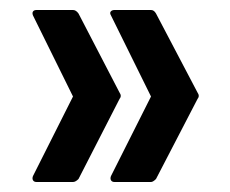

<svg xmlns="http://www.w3.org/2000/svg" viewBox="-20 -455 460 384"><path d="M209 -91Q204 -91 202 -94.5Q200 -98 202 -103L282 -262L202 -424Q199 -429 201.5 -432Q204 -435 209 -435H282Q288 -435 292 -428L375 -270Q380 -263 375 -257L292 -97Q286 -91 282 -91ZM53 -91Q48 -91 46 -94.5Q44 -98 46 -103L126 -262L46 -424Q44 -429 46 -432Q48 -435 53 -435H126Q132 -435 137 -428L219 -270Q224 -263 219 -257L137 -97Q131 -91 126 -91Z"/></svg>

Font: Sofia Sans Condensed SemiBold
Style: Regular
Weight: 600
Designer: Botio Nikoltchev, Ani Petrova
Foundry: lettersoup
Version: Version 4.101